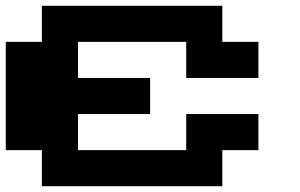

<svg xmlns="http://www.w3.org/2000/svg" viewBox="-20 -770 1040 665"><path d="M125 -125V-250H0V-625H125V-750H750V-625H875V-500H625V-625H250V-500H500V-375H250V-250H625V-375H875V-250H750V-125Z"/></svg>

Font: Press Start 2P
Style: Regular
Weight: 400
Designer: CodeMan38
Foundry: CodeMan38
Version: Version 3.000